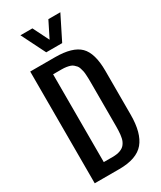

<svg xmlns="http://www.w3.org/2000/svg" viewBox="-271 -1211 1094 1302"><g transform="rotate(-30 276.5 -560.5)"><path d="M346.7 -1121.1H440.4L346.7 -933.6H221.7L127.9 -1121.1H221.7L284.2 -996.1ZM506.3 -281.2Q506.3 -137.2 449 -68.6Q391.6 0 255.4 0H62.5V-875H256.3Q393.6 -875 450 -818.8Q506.3 -762.7 506.3 -625ZM381.3 -593.8Q381.3 -617.7 381.1 -631.8Q380.9 -646 379.6 -665.3Q378.4 -684.6 376 -695.8Q373.5 -707 369.1 -720.9Q364.7 -734.9 358.2 -742.7Q351.6 -750.5 342 -759Q332.5 -767.6 320.1 -771.7Q307.6 -775.9 291 -778.6Q274.4 -781.2 253.9 -781.2H187.5V-93.8H256.3Q274.9 -93.8 290.3 -96.2Q305.7 -98.6 317.6 -103.3Q329.6 -107.9 338.9 -114.5Q348.1 -121.1 354.7 -129.9Q361.3 -138.7 366.2 -149.2Q371.1 -159.7 373.8 -171.9Q376.5 -184.1 378.2 -198Q379.9 -211.9 380.4 -227.1Q380.9 -242.2 381.3 -258.8Q381.8 -275.4 381.3 -293.5Q381.3 -297.4 381.3 -299.8Q381.3 -302.2 381.3 -305.9Q381.3 -309.6 381.3 -312.5Z"/></g></svg>

Font: OswaldRegular
Style: Regular
Weight: 400
Designer: vernon adams
Foundry: vernon adams
Version: Version 1.000